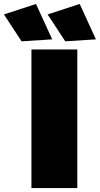

<svg xmlns="http://www.w3.org/2000/svg" viewBox="-109 -951 505 971"><path d="M50 -701H282V0H50ZM73 -931 155 -752 0 -742 -89 -878ZM294 -931 376 -752 221 -742 132 -878Z"/></svg>

Font: Gontserrat Black
Style: Regular
Weight: 900
Designer: Julieta Ulanovsky
Foundry: Julieta Ulanovsky
Version: Version 6.001